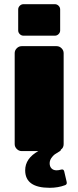

<svg xmlns="http://www.w3.org/2000/svg" viewBox="-20 -720 373 915"><path d="M50 -33.3V-466.7Q50 -480 60 -490Q70 -500 83.3 -500H250Q263.3 -500 273.3 -490Q283.3 -480 283.3 -466.7V-33.3Q283.3 -15.8 270 -6.7V-5.8Q270 -2.5 265.8 0Q250 9.2 241.2 15.4Q232.5 21.7 224.6 33.3Q216.7 45 216.7 58.3Q216.7 73.3 225.4 82.5Q234.2 91.7 250 91.7Q259.2 91.7 270.8 88.3Q272.5 87.5 275.8 87.5Q283.3 87.5 285.8 95.8L297.5 145.8Q298.3 147.5 298.3 151.7Q298.3 159.2 290 162.5Q256.7 175 216.7 175Q100 175 100 91.7Q100 35 162.5 0H83.3Q70 0 60 -10Q50 -20 50 -33.3ZM66.7 -575V-675Q66.7 -685 74.2 -692.5Q81.7 -700 91.7 -700H241.7Q251.7 -700 259.2 -692.5Q266.7 -685 266.7 -675V-575Q266.7 -565 259.2 -557.5Q251.7 -550 241.7 -550H91.7Q81.7 -550 74.2 -557.5Q66.7 -565 66.7 -575Z"/></svg>

Font: BoonTook Mon
Style: Regular
Weight: 400
Designer: Sungsit Sawaiwan
Foundry: FontUni
Version: Version 3.0